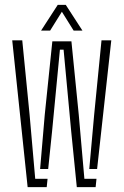

<svg xmlns="http://www.w3.org/2000/svg" viewBox="-20 -765 505 785"><path d="M294 0 271 -229 240 -562H225L193 -229L177 -74H144L163 -296L194 -596H272L302 -296L325 -34H374.5L371 0ZM93 0 30 -600H71L101 -296L124 -34H174.5L171 0ZM345 -74 365 -296 395 -600H435L377 -74ZM148 -640 216 -745H249L317 -640H281L233 -717L185 -640Z"/></svg>

Font: Big Shoulders Stencil Text Thin Thin
Style: Regular
Weight: 250
Version: Version 2.001